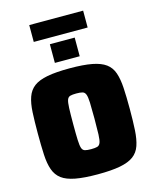

<svg xmlns="http://www.w3.org/2000/svg" viewBox="-147 -1128 989 1232"><g transform="rotate(-15 347.5 -511.5)"><path d="M347 8Q256 8 198.5 -3Q141 -14 109 -38Q77 -62 62.5 -103Q48 -144 45 -203.5Q42 -263 42 -344Q42 -425 45 -484.5Q48 -544 62.5 -585Q77 -626 109 -650Q141 -674 198.5 -685Q256 -696 347 -696Q438 -696 495.5 -685Q553 -674 585.5 -650Q618 -626 632 -585Q646 -544 649.5 -484.5Q653 -425 653 -344Q653 -263 649.5 -203.5Q646 -144 632 -103Q618 -62 585.5 -38Q553 -14 495.5 -3Q438 8 347 8ZM347 -159Q373 -159 387.5 -163Q402 -167 408.5 -183.5Q415 -200 416.5 -238Q418 -276 418 -344Q418 -412 416.5 -450Q415 -488 408.5 -504.5Q402 -521 387.5 -525Q373 -529 347 -529Q321 -529 306.5 -525Q292 -521 286 -504.5Q280 -488 278.5 -450Q277 -412 277 -344Q277 -276 278.5 -238Q280 -200 286 -183.5Q292 -167 306.5 -163Q321 -159 347 -159ZM265 -754V-878H430V-754ZM169 -919V-1031H527V-919Z"/></g></svg>

Font: Saira Black
Style: Regular
Weight: 900
Designer: Hector Gatti with collaboration of the Omnibus-Type team
Foundry: Omnibus-Type
Version: Version 1.100; ttfautohint (v1.8.3)